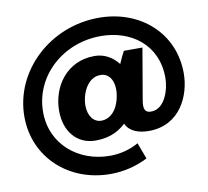

<svg xmlns="http://www.w3.org/2000/svg" viewBox="-94 -819 1211 1118"><g transform="rotate(-10 511.5 -260.0)"><path d="M471 194C548 194 623 176 692 141L656 45C605 74 547 89 486 89C301 89 146 -37 146 -229C146 -441 328 -607 553 -607C731 -607 882 -500 882 -302C882 -237 850 -123 766 -123C729 -123 721 -148 729 -195L781 -499H671C659 -477 647 -450 637 -427C600 -475 550 -499 497 -499C333 -499 239 -364 239 -219C239 -99 309 -13 419 -13C480 -13 543 -28 599 -81C620 -32 676 -14 734 -14C919 -14 992 -179 992 -310C992 -550 803 -714 560 -714C271 -714 34 -491 34 -221C34 18 223 194 471 194ZM472 -121C427 -121 395 -162 395 -225C395 -284 430 -384 512 -384C569 -384 598 -327 585 -249C571 -167 526 -121 472 -121Z"/></g></svg>

Font: Fixel Display 20240404 ExBold
Style: Italic
Weight: 800
Italic angle: -10°
Designer: AlfaBravo + MacPaw
Foundry: Kyrylo Tkachov, Marchela Mozhyna, Serhii Makarenko, Maria Weinstein, Zakhar Kryvoshyya
Version: Version 1.211;Glyphs 3.2 (3225)